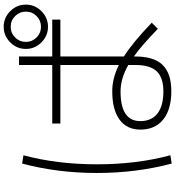

<svg xmlns="http://www.w3.org/2000/svg" viewBox="25 -920 950 1040"><g transform="rotate(-90 500.0 -400.0)"><path d="M790.5 -650.5Q755 -686 755 -735Q755 -784 790.5 -819.5Q826 -855 875 -855Q924 -855 959.5 -819.5Q995 -784 995 -735Q995 -686 959.5 -650.5Q924 -615 875 -615Q826 -615 790.5 -650.5ZM351 -592H668V-772H714V-592H914V-548H714V-204Q791 -155 897 -53L864 -20Q771 -110 714 -150V-140Q714 -41 668 6Q622 53 526 53Q427 53 372.5 9Q318 -35 318 -115Q318 -188 372 -227.5Q426 -267 526 -267Q596 -267 668 -231V-548H351ZM134 -755 179 -748Q130 -566 130 -350Q130 -134 179 48L134 55Q83 -137 83 -350Q83 -563 134 -755ZM933 -677Q957 -701 957 -735Q957 -769 933 -793Q909 -817 875 -817Q841 -817 817 -793Q793 -769 793 -735Q793 -701 817 -677Q841 -653 875 -653Q909 -653 933 -677ZM668 -180Q595 -222 524 -222Q364 -222 364 -115Q364 -54 405.5 -22Q447 10 524 10Q599 10 633.5 -26Q668 -62 668 -142Z"/></g></svg>

Font: M PLUS 1p Light
Style: Regular
Weight: 300
Version: Version 1.061